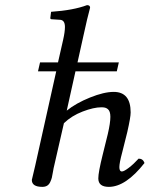

<svg xmlns="http://www.w3.org/2000/svg" viewBox="-20 -718 597 748"><path d="M443 -475 435 -440H274L240 -287Q276 -316 330.5 -338Q385 -360 423 -360Q489 -360 489 -280Q489 -261 476 -204L456 -124Q445 -83 445 -67Q445 -50 455 -50Q463 -50 482 -64.5Q501 -79 520 -100Q537 -100 543 -83Q470 10 404 10Q363 10 363 -23Q363 -47 380 -115L400 -196Q410 -239 410 -263Q410 -274 407.5 -281.5Q405 -289 400 -293Q395 -297 389.5 -298.5Q384 -300 375 -300Q345 -300 302 -283.5Q259 -267 229 -238L191 -72Q189 -65 186.5 -49.5Q184 -34 182 -26Q180 -18 175.5 -8.5Q171 1 163.5 5.5Q156 10 145 10Q104 10 104 -17Q104 -19 117 -72L199 -440H128L136 -475H206L226 -563Q233 -594 233 -613Q233 -641 212 -641L181 -643Q176 -643 176 -648L179 -672Q266 -678 319 -698Q331 -698 331 -688Q320 -648 306 -583L282 -475Z"/></svg>

Font: Linux Libertine O
Style: Italic
Weight: 400
Italic angle: -12°
Designer: Philipp H. Poll
Foundry: Philipp H. Poll
Version: Version 5.1.6